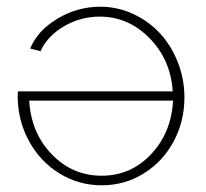

<svg xmlns="http://www.w3.org/2000/svg" viewBox="-20 -548 619 578"><path d="M33.2 -257.8Q33.2 -260.3 33.7 -265.6Q34.2 -271 34.2 -272.9H500Q493.7 -368.7 429.9 -433.3Q366.2 -498 279.8 -498Q222.7 -498 172.9 -469Q123 -439.9 102.1 -394L70.8 -401.9Q93.3 -456.1 153.1 -491.9Q212.9 -527.8 282.2 -527.8Q334 -527.8 381.1 -505.9Q428.2 -483.9 461.9 -447.3Q495.6 -410.6 515.4 -360.4Q535.2 -310.1 535.2 -254.9Q535.2 -182.6 502.7 -122.1Q470.2 -61.5 412.8 -25.9Q355.5 9.8 286.1 9.8Q216.8 9.8 158.7 -26.1Q100.6 -62 67.1 -123.5Q33.7 -185.1 33.2 -257.8ZM286.1 -19Q373.5 -19 434.6 -83.5Q495.6 -147.9 501 -245.1H67.9Q73.7 -147.5 136 -83.3Q198.2 -19 286.1 -19Z"/></svg>

Font: Rawline ExtraLight
Style: Regular
Weight: 275
Designer: Matt McInerney, Pablo Impallari, Rodrigo Fuenzalida
Foundry: Matt McInerney, Pablo Impallari, Rodrigo Fuenzalida
Version: Version 4.020;PS 004.020;hotconv 1.0.88;makeotf.lib2.5.64775